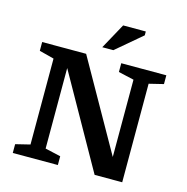

<svg xmlns="http://www.w3.org/2000/svg" viewBox="-130 -1059 1152 1183"><g transform="rotate(15 445.5 -467.5)"><path d="M148.5 -78.5V-626.5L54.5 -651V-707H335L658 -135.5V-628.5L559 -651V-707H846.5V-651L754.5 -628.5V0H578.5L245 -592V-78.5L344 -56V0H56.5V-56ZM420.5 -772 510 -935H654.5V-910.5L491 -772Z"/></g></svg>

Font: Newsreader Caption Medium
Style: Regular
Weight: 500
Designer: Hugues Gentile
Foundry: Production Type
Version: Version 1.001